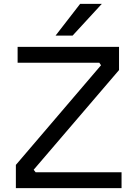

<svg xmlns="http://www.w3.org/2000/svg" viewBox="-20 -972 694 992"><path d="M355 -788H267L394 -952H506ZM608 0H62V-120L502 -635L493 -648H71V-730H595V-610L154 -95L164 -82H608Z"/></svg>

Font: Sora
Style: Regular
Weight: 400
Designer: Jonathan Barnbrook, Julián Moncada
Foundry: Barnbrook Fonts
Version: Version 2.000